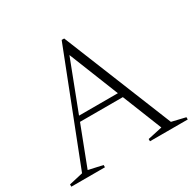

<svg xmlns="http://www.w3.org/2000/svg" viewBox="-158 -841 1002 997"><g transform="rotate(-30 343.0 -342.5)"><path d="M184 -269V-299.5H488.5V-269ZM610.5 -33 692.5 -13.5V0H466V-13.5L553 -32.5L317.5 -622.5H337.5L111 -32.5L196 -13.5V0H-5.5V-13.5L77.5 -32.5L332 -685H347Z"/></g></svg>

Font: Newsreader 24pt Light
Style: Regular
Weight: 300
Designer: Hugues Gentile
Foundry: Production Type
Version: Version 1.003